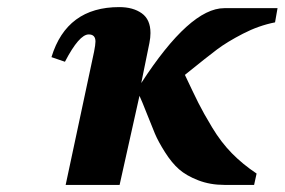

<svg xmlns="http://www.w3.org/2000/svg" viewBox="-20 -521 802 541"><path d="M401 -400 378 -287Q515 -498 612 -498H762L755 -458Q709 -449 664.5 -426Q620 -403 592 -382Q564 -361 501 -310Q525 -259 539 -231Q553 -203 578 -161.5Q603 -120 633.5 -89Q664 -58 703 -32L696 0H612Q572 0 538.5 -13Q505 -26 484.5 -44Q464 -62 445 -92Q426 -122 416.5 -144.5Q407 -167 393.5 -201.5Q380 -236 373 -251L317 0H165L245 -375Q249 -395 249 -404Q249 -424 230 -424Q203 -424 163 -347L125 -360Q168 -501 316 -501Q355 -501 379.5 -483.5Q404 -466 404 -428Q404 -415 401 -400Z"/></svg>

Font: Lingua Franca
Style: Bold Italic
Weight: 700
Italic angle: -13°
Version: Version 1.19